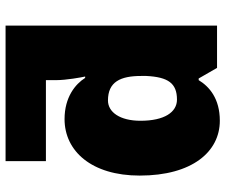

<svg xmlns="http://www.w3.org/2000/svg" viewBox="-80 -720 810 690"><g transform="rotate(-90 325.0 -375.0)"><path d="M382 -66H388L426 0H578V-760H91V-615H382V-578C382 -542 392 -487 395 -474H390C368 -509 321 -548 242 -548C127 -548 39 -451 39 -278C39 -89 125 10 236 10C316 10 359 -28 382 -66ZM312 -144C267 -144 236 -189 236 -275C236 -349 267 -392 309 -392C376 -392 397 -347 397 -273V-254C393 -176 371 -144 312 -144Z"/></g></svg>

Font: Noto Sans UI Black
Style: Regular
Weight: 900
Designer: Monotype Design Team
Foundry: Monotype Imaging Inc.
Version: Version 1.901